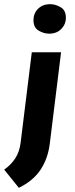

<svg xmlns="http://www.w3.org/2000/svg" viewBox="-40 -687 357 918"><path d="M-20 124Q12 102 33 70Q54 38 59 -8L112 -437H252L198 0Q189 72 153.5 125Q118 178 50 211ZM120 -591Q120 -623 142 -645Q164 -667 200 -667Q225 -667 250 -652.5Q275 -638 275 -602Q275 -571 253 -548.5Q231 -526 195 -526Q170 -526 145 -540.5Q120 -555 120 -591Z"/></svg>

Font: Josefin Sans Thin
Style: Bold Italic
Weight: 700
Italic angle: -7°
Version: Version 2.000